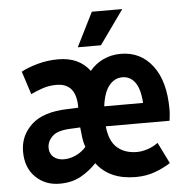

<svg xmlns="http://www.w3.org/2000/svg" viewBox="-52 -780 826 842"><g transform="rotate(-5 360.5 -358.5)"><path d="M29 -143Q29 -213 80.5 -261Q132 -309 239 -312L287 -314V-317Q287 -422 200 -422Q168 -422 139.5 -412.5Q111 -403 87 -391L54 -493Q84 -509 127 -521Q170 -533 218 -533Q309 -533 356 -470Q382 -501 417 -517Q452 -533 493 -533Q580 -533 632.5 -464.5Q685 -396 685 -272Q685 -257 683.5 -244Q682 -231 681 -222H400Q407 -156 440.5 -127Q474 -98 527 -98Q550 -98 575 -106.5Q600 -115 620 -130L666 -37Q635 -17 596.5 -3Q558 11 512 11Q397 11 340 -65Q309 -32 270 -10.5Q231 11 177 11Q114 11 71.5 -30.5Q29 -72 29 -143ZM401 -310H572Q568 -373 546.5 -401.5Q525 -430 491 -430Q457 -430 433 -401Q409 -372 401 -310ZM142 -150Q142 -124 159.5 -109Q177 -94 205 -94Q231 -94 257.5 -106Q284 -118 303 -140Q296 -159 293 -181Q290 -203 288 -227L248 -225Q188 -223 165 -200.5Q142 -178 142 -150ZM308 -578 383 -728H517L410 -578Z"/></g></svg>

Font: Radio Canada Condensed SemiBold
Style: Regular
Weight: 600
Width: 3
Designer: Charles Daoud, Etienne Aubert Bonn, Alexandre Saumier Demers, Jacques Le Bailly
Foundry: Radio-Canada
Version: Version 2.104; ttfautohint (v1.8.4.7-5d5b);gftools[0.9.28.de